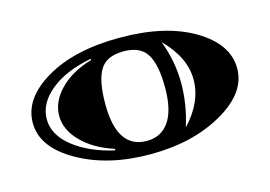

<svg xmlns="http://www.w3.org/2000/svg" viewBox="-61 -781 840 597"><g transform="rotate(-15 359.0 -482.5)"><path d="M359.5 -670Q506 -670 597 -616Q688 -562 688 -483.5Q688 -405 591.5 -350Q495 -295 359 -295Q223 -295 126.5 -350Q30 -405 30 -483.5Q30 -562 121.5 -616Q213 -670 359.5 -670ZM263 -482Q263 -338 359 -338Q405 -338 430.5 -374.5Q456 -411 456 -484Q456 -557 435 -591.5Q414 -626 359.5 -626Q305 -626 284 -591.5Q263 -557 263 -482ZM256 -335V-340Q193 -360 154 -399Q115 -438 115 -483.5Q115 -529 153 -568Q191 -607 256 -626V-630Q172 -614 123.5 -574Q75 -534 75 -483.5Q75 -433 125.5 -393Q176 -353 256 -335ZM486 -347Q548 -413 548 -485Q548 -557 482 -623Q508 -554 508 -485Q508 -416 486 -347Z"/></g></svg>

Font: Diplomata SC
Style: Regular
Weight: 400
Width: 7
Designer: Eduardo Rodriguez Tunni
Foundry: Eduardo Rodriguez Tunni
Version: Version 1.001